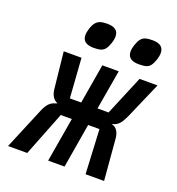

<svg xmlns="http://www.w3.org/2000/svg" viewBox="-136 -869 901 979"><g transform="rotate(20 314.0 -379.5)"><path d="M171 -287 179.5 -291Q162.5 -296.5 151.8 -314Q141 -331.5 139 -357.5L118.5 -551H215L230 -336H291.5L328 -551H417L380 -336H440L530 -551H627.5L540 -350Q526.5 -321 514.5 -307.8Q502.5 -294.5 483.5 -288.5L475 -285.5Q495.5 -282 507 -264Q518.5 -246 520 -216L538 0H437.5L425.5 -240.5H364L323.5 0H234.5L275.5 -240.5H215.5L121 0H17L110.5 -224Q122.5 -253.5 137 -268.2Q151.5 -283 171 -287ZM194 -666.5Q194 -683 200.5 -703Q208 -726 218.2 -738Q228.5 -750 242.8 -754.5Q257 -759 279.5 -759Q341 -759 341 -712Q341 -694 334 -674.5Q326.5 -651.5 317.2 -640Q308 -628.5 294 -624Q280 -619.5 256 -619.5Q194 -619.5 194 -666.5ZM439 -667Q439 -683 445.5 -702.5Q453.5 -726.5 463.2 -738.5Q473 -750.5 487 -754.8Q501 -759 525 -759Q586.5 -759 586.5 -711.5Q586.5 -694.5 580 -674.5Q572 -651.5 563 -639.8Q554 -628 540 -623.8Q526 -619.5 501 -619.5Q439 -619.5 439 -667Z"/></g></svg>

Font: JuliaMono SemiBold
Style: Italic
Weight: 600
Italic angle: -9°
Monospace: yes
Designer: cormullion
Foundry: corm
Version: Version 0.056; ttfautohint (v1.8.4)